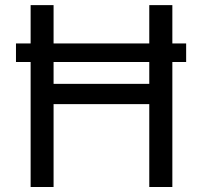

<svg xmlns="http://www.w3.org/2000/svg" viewBox="-20 -748 809 768"><path d="M724.6 -574.2V-500H43.9V-574.2ZM102.5 0V-727.5H194.3V-412.6H577.1V-727.5H669.4V0H577.1V-331.5H194.3V0Z"/></svg>

Font: Inter 17pt
Style: Regular
Weight: 400
Version: Version 4.001;git-66647c0bb